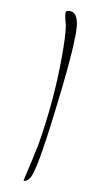

<svg xmlns="http://www.w3.org/2000/svg" viewBox="-92 -736 429 889"><g transform="rotate(10 122.5 -292.0)"><path d="M88 114Q87 114 87 113Q87 108 97.5 64.5Q108 21 126 -66Q162 -281 162 -491Q162 -577 156 -622Q155 -626 153.5 -634Q152 -642 148 -655Q143 -675 143 -687Q143 -698 162 -698Q207 -698 207 -602V-586Q206 -582 206 -578Q206 -574 206 -572Q206 -528 198 -441Q190 -354 174 -224Q140 58 115 95Q101 114 88 114Z"/></g></svg>

Font: Lavishly Yours
Style: Regular
Weight: 400
Designer: Robert E. Leuschke
Foundry: Robert E. Leuschke
Version: Version 1.010; ttfautohint (v1.8.3)